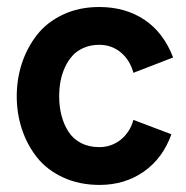

<svg xmlns="http://www.w3.org/2000/svg" viewBox="-20 -518 530 548"><path d="M264.2 9.8Q206.5 9.8 160.4 -11.5Q114.3 -32.7 85.9 -68.4Q57.6 -104 42.7 -148.9Q27.8 -193.8 27.8 -243.2Q27.8 -292.5 42.5 -337.2Q57.1 -381.8 85.4 -418.2Q113.8 -454.6 159.7 -476.3Q205.6 -498 263.2 -498Q337.4 -498 392.1 -461.7Q446.8 -425.3 474.1 -354L360.8 -310.1Q351.1 -346.2 325 -368.2Q298.8 -390.1 263.2 -390.1Q239.3 -390.1 219.7 -381.8Q200.2 -373.5 187.3 -359.4Q174.3 -345.2 165.5 -326.2Q156.7 -307.1 152.8 -286.4Q148.9 -265.6 148.9 -243.2Q148.9 -214.4 155.3 -189.2Q161.6 -164.1 174.8 -143.1Q188 -122.1 210.7 -110.1Q233.4 -98.1 263.2 -98.1Q298.3 -98.1 324.7 -119.4Q351.1 -140.6 360.8 -175.8L469.2 -134.8Q444.8 -66.4 390.6 -28.3Q336.4 9.8 264.2 9.8Z"/></svg>

Font: HK Grotesk Legacy
Style: Bold
Weight: 700
Designer: Alfredo Marco Pradil
Foundry: Hanken Design Co.
Version: Version 2.022;PS 002.022;hotconv 1.0.88;makeotf.lib2.5.64775